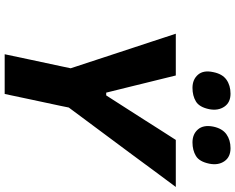

<svg xmlns="http://www.w3.org/2000/svg" viewBox="-110 -870 981 800"><g transform="rotate(90 380.0 -470.5)"><path d="M206.5 0Q218.5 -57.5 230 -111Q241.5 -164.5 256 -232.5L265 -275L180.5 -532Q165.5 -577.5 152 -618.5Q138.5 -659.5 121 -713H295Q305 -671.5 312.5 -641.8Q320 -612 326.5 -585.2Q333 -558.5 341 -526L366.5 -423H378L442.5 -523.5Q464 -557 481.8 -585Q499.5 -613 518.5 -642.8Q537.5 -672.5 563.5 -713H759.5Q725.5 -667.5 691.5 -621.5Q657.5 -575.5 625.5 -532L428.5 -267L421.5 -232.5Q407 -164.5 395.5 -111Q384 -57.5 372 0ZM574 -782.5Q539.5 -782.5 519.8 -805.2Q500 -828 508 -869Q516 -907 540 -924Q564 -941 598 -941Q635 -941 652.5 -915.2Q670 -889.5 662.5 -852.5Q654 -811 630.2 -796.8Q606.5 -782.5 574 -782.5ZM346.5 -782.5Q312 -782.5 292 -805.2Q272 -828 281 -869Q288.5 -907 312.5 -924Q336.5 -941 371 -941Q407.5 -941 425 -915.2Q442.5 -889.5 435.5 -852.5Q427 -811 403.2 -796.8Q379.5 -782.5 346.5 -782.5Z"/></g></svg>

Font: Commissioner
Style: Bold Italic
Weight: 700
Italic angle: -12°
Designer: Kostas Bartsokas
Foundry: Kostas Bartsokas
Version: Version 1.000; ttfautohint (v1.8.3)